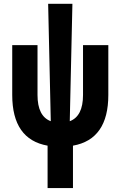

<svg xmlns="http://www.w3.org/2000/svg" viewBox="-20 -752 626 997"><path d="M227.1 224.6V4.4Q43.5 -28.3 43.5 -258.8V-517.6H174.8V-258.8Q174.8 -148.4 243.7 -122.6L230 -732.4H356L342.3 -122.6Q411.1 -148.4 411.1 -258.8V-517.6H542.5V-258.8Q542.5 -28.3 358.9 4.4V224.6Z"/></svg>

Font: Cascadia Mono PL
Style: Bold
Weight: 700
Monospace: yes
Designer: Aaron Bell
Foundry: Saja Typeworks
Version: Version 2404.023; ttfautohint (v1.8.4)